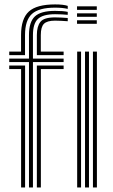

<svg xmlns="http://www.w3.org/2000/svg" viewBox="-20 -828 499 848"><path d="M20.8 -584.5V-600H73V-673Q73 -745.5 107.4 -777Q141.8 -808.5 223.2 -808.5Q260.8 -808.5 279.2 -802V-788.8Q256.2 -794.2 223.2 -794.2Q151.5 -794.2 121 -766.4Q90.5 -738.5 90.5 -673V-584.5ZM108 0V-553.8H20.8V-569.2H108V-673Q108 -731.2 134.2 -755.6Q160.5 -780 223.2 -780Q242.5 -780 255.8 -778.9Q269 -777.8 279.2 -775.5V-762.5Q267.8 -763.5 254 -764.4Q240.2 -765.2 223.2 -765.2Q169.8 -765.2 147.6 -744.5Q125.5 -723.8 125.5 -673V-569.2H261V-553.8H125.5V0ZM142.8 -584.5V-673Q142.8 -711.5 158.5 -731.4Q174.2 -751.2 223.2 -751.2Q237.5 -751.2 250.9 -750.4Q264.2 -749.5 279.2 -748.5V-734.2Q264 -735.2 250.9 -736Q237.8 -736.8 223.2 -736.8Q188 -736.8 174.1 -722.9Q160.2 -709 160.2 -673V-600H261V-584.5ZM73.2 0V-523H20.8V-538.5H90.8V0ZM142.8 0V-538.5H261V-523H160.5V0ZM320.2 -784.5V-800H407.5V-784.5ZM320.2 -753.8V-769.2H407.5V-753.8ZM320.2 -723V-738.5H407.5V-723ZM390.5 0V-600H408V0ZM320.8 0V-600H338V0ZM355.5 0V-600H373V0Z"/></svg>

Font: Big Shoulders Inline Display SemiBold
Style: Regular
Weight: 600
Designer: Patric King
Foundry: XO Type Co
Version: Version 1.000